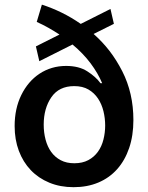

<svg xmlns="http://www.w3.org/2000/svg" viewBox="-20 -789 633 821"><path d="M42.6 -250Q42.6 -324.6 71 -382.5Q85.2 -411.6 104.9 -434.7Q124.6 -457.7 149.1 -473.9Q173.7 -490.1 202.2 -498.6Q230.8 -507.1 262.8 -507.1Q289.8 -507.1 312.5 -501.4Q335.2 -495.7 353.3 -484Q389.6 -460.9 409.8 -433.2H416.9Q398.8 -476.2 367.5 -518.1Q336.3 -560 290.1 -598.7L148.1 -527.3L133.5 -590.6L234.4 -641.3Q210.9 -656.6 187 -670.1Q163 -683.6 137.1 -695.3L159.1 -769.2Q202.1 -755.3 243.8 -734.9Q285.5 -714.5 325.3 -686.8L452.4 -750.7L467 -687.1L380.3 -643.8Q418 -610.4 448.2 -571.4Q478.3 -532.3 502.8 -484.4Q550.4 -391 550.4 -275.6Q550.4 -209.2 532.3 -156.1Q514.2 -103 481 -65.7Q447.8 -28.4 400.6 -8.5Q353.3 11.4 294.7 11.4Q237.6 11.4 191.1 -7.8Q144.5 -27 111.5 -61.6Q78.5 -96.2 60.5 -144.2Q42.6 -192.1 42.6 -250ZM166.9 -256Q166.9 -221.9 174.9 -191.8Q182.9 -161.6 199 -139.2Q215.2 -116.8 239.7 -103.9Q264.2 -90.9 297.6 -90.9Q332.7 -90.9 357.8 -104.4Q382.8 -117.9 398.8 -140.3Q414.8 -162.6 422.2 -191.9Q429.7 -221.2 429.7 -252.5Q429.7 -283.4 422.4 -313.4Q415.1 -343.4 399.3 -367.4Q383.5 -391.3 358.5 -406.1Q333.5 -420.8 297.6 -420.8Q232.2 -420.8 199.6 -373.2Q166.9 -325.6 166.9 -256Z"/></svg>

Font: Inter P Semi Bold
Style: Regular
Weight: 600
Designer: Rasmus Andersson
Foundry: rsms
Version: Version 3.018;git-588b23468